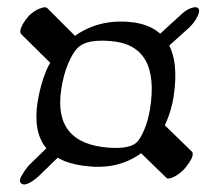

<svg xmlns="http://www.w3.org/2000/svg" viewBox="-20 -561 559 520"><path d="M171 -406Q161 -392 144 -386Q127 -380 122 -385L38 -468Q32 -474 38 -488Q44 -502 58 -518Q72 -532 88 -538Q103 -544 108 -539L192 -455L179 -429Q174 -409 171 -406ZM378 -405Q364 -414 367 -420Q375 -434 390 -448L471 -522Q486 -536 500 -540Q514 -544 518 -537Q522 -530 514 -515Q507 -500 491 -485L410 -412Q377 -379 381 -394Q383 -402 378 -405ZM376 -193Q382 -216 399 -224Q416 -232 422 -226L499 -151Q505 -146 499 -132Q492 -118 478 -102Q464 -88 449 -81Q434 -74 429 -81L352 -156Q340 -167 352 -176Q376 -192 376 -193ZM165 -192Q184 -190 179 -184Q160 -157 158 -155L86 -85Q70 -70 56 -64Q42 -58 36 -66Q30 -72 41 -89Q51 -106 60 -115L132 -185Q162 -211 161 -205Q159 -193 165 -192ZM326 -502Q480 -491 450 -298Q437 -221 394 -174Q326 -102 226 -110Q56 -122 82 -286Q90 -333 104.5 -368Q119 -403 149 -434Q220 -509 326 -502ZM277 -450Q213 -455 190 -431Q177 -418 164.5 -388.5Q152 -359 146 -320Q123 -172 275 -161Q333 -157 352 -177Q361 -187 371 -210.5Q381 -234 386 -264Q415 -441 277 -450Z"/></svg>

Font: Kavivanar
Style: Regular
Weight: 400
Designer: Tharique Azeez
Foundry: Tharique Azeez
Version: Version 1.88